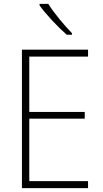

<svg xmlns="http://www.w3.org/2000/svg" viewBox="-20 -970 530 990"><path d="M229 -950H184V-942C216 -897 278 -831 324 -791H351V-799C311 -840 258 -903 229 -950ZM434 0V-36H131V-358H417V-393H131V-678H434V-714H93V0Z"/></svg>

Font: Noto Sans Thai Looped SemiCondensed ExtraLight
Style: Regular
Weight: 200
Width: 4
Designer: Sasikarn Vongin, Ben Mitchell
Foundry: The Fontpad Ltd
Version: Version 1.001